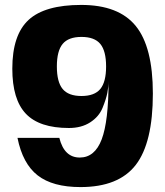

<svg xmlns="http://www.w3.org/2000/svg" viewBox="-20 -740 671 780"><path d="M310 -720Q462 -720 531.5 -634.5Q601 -549 601 -360Q601 -160 531.5 -70Q462 20 307 20Q194 20 133 -27.5Q72 -75 51 -180H221Q241 -100 304 -100Q365 -100 393 -173.5Q421 -247 421 -410Q421 -388 416 -362.5Q411 -337 396.5 -301.5Q382 -266 346.5 -243Q311 -220 260 -220Q140 -220 85 -278Q30 -336 30 -461Q30 -598 96 -659Q162 -720 310 -720ZM234.5 -378.5Q258 -350 311 -350Q364 -350 387.5 -378.5Q411 -407 411 -470Q411 -533 387.5 -561.5Q364 -590 311 -590Q258 -590 234.5 -561.5Q211 -533 211 -470Q211 -407 234.5 -378.5Z"/></svg>

Font: Fivo Sans Modern Heavy
Style: Regular
Weight: 900
Designer: Alexander Slobzheninov
Foundry: Alexander Slobzheninov
Version: 1.0